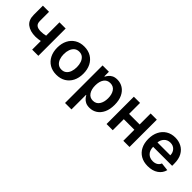

<svg xmlns="http://www.w3.org/2000/svg" viewBox="143 -1531 2712 2712"><g transform="rotate(45 1499.5 -174.5)"><path d="M521.7 0H398.1V-172.9Q375.4 -167.6 350.9 -164.6Q326.3 -161.6 302.2 -161.6Q193.2 -161.6 129.6 -210.8Q66.1 -259.9 66.1 -364.3V-546.2H188.9V-364.3Q188.9 -311.8 217.2 -289.4Q245.4 -267 302.2 -267Q327.4 -267 351 -270.1Q374.6 -273.1 398.1 -279.1V-545.5H521.7Z M889.2 10.7Q809.3 10.7 750.7 -24.5Q692.1 -59.7 660 -123Q627.8 -186.4 627.8 -270.6Q627.8 -355.1 660 -418.5Q692.1 -481.9 750.7 -517.2Q809.3 -552.6 889.2 -552.6Q969.1 -552.6 1027.9 -517.2Q1086.6 -481.9 1118.6 -418.5Q1150.6 -355.1 1150.6 -270.6Q1150.6 -186.4 1118.6 -123Q1086.6 -59.7 1027.9 -24.5Q969.1 10.7 889.2 10.7ZM889.9 -92.3Q933.6 -92.3 962.5 -116.1Q991.5 -139.9 1005.9 -180.6Q1020.2 -221.2 1020.2 -271Q1020.2 -321 1005.9 -361.7Q991.5 -402.3 962.5 -426.5Q933.6 -450.6 889.9 -450.6Q845.9 -450.6 816.6 -426.5Q787.3 -402.3 772.7 -361.7Q758.2 -321 758.2 -271Q758.2 -221.2 772.7 -180.6Q787.3 -139.9 816.6 -116.1Q845.9 -92.3 889.9 -92.3Z M1387.8 204.5H1259.2V-545.5H1385.7V-455.3H1393.1Q1403.1 -475.1 1421 -497.7Q1438.9 -520.2 1470 -536.4Q1501.1 -552.6 1549 -552.6Q1612.2 -552.6 1663.2 -520.2Q1714.1 -487.9 1744.1 -425.4Q1774.1 -362.9 1774.1 -272Q1774.1 -182.2 1744.7 -119.3Q1715.2 -56.5 1664.4 -23.4Q1613.6 9.6 1549.4 9.6Q1502.5 9.6 1471.6 -6Q1440.7 -21.7 1422.1 -43.9Q1403.4 -66.1 1393.1 -85.9H1387.8ZM1513.5 -95.9Q1577.1 -95.9 1610.1 -146Q1643.1 -196 1643.1 -272.7Q1643.1 -349.1 1610.4 -398.1Q1577.8 -447.1 1513.5 -447.1Q1451.3 -447.1 1418.3 -399.7Q1385.3 -352.3 1385.3 -272.7Q1385.3 -193.5 1418.7 -144.7Q1452.1 -95.9 1513.5 -95.9Z M2342.7 0H2219.1V-220.5H2007.8V0H1883.9V-545.5H2007.8V-326H2219.1V-545.5H2342.7Z M2714.1 10.7Q2632.1 10.7 2572.6 -23.8Q2513.1 -58.2 2481.2 -121.1Q2449.2 -183.9 2449.2 -269.5Q2449.2 -353.7 2481.2 -417.4Q2513.1 -481.2 2571.2 -516.9Q2629.3 -552.6 2707.4 -552.6Q2774.5 -552.6 2831.3 -523.6Q2888.1 -494.7 2922.4 -433.8Q2956.7 -372.9 2956.7 -277V-237.6H2576.7Q2577.8 -167.6 2615.6 -128.6Q2653.4 -89.5 2715.9 -89.5Q2757.5 -89.5 2787.8 -107.4Q2818.2 -125.4 2831.3 -159.8L2951.3 -146.3Q2934.3 -75.3 2872 -32.3Q2809.7 10.7 2714.1 10.7ZM2833.5 -324.2Q2833.1 -380 2798.8 -416.2Q2764.6 -452.4 2709.2 -452.4Q2651.6 -452.4 2615.8 -414.4Q2579.9 -376.4 2577.1 -324.2Z"/></g></svg>

Font: Linik Sans SemiBold
Style: Regular
Weight: 600
Designer: Rasmus Andersson (font), Cristiano Sobral (main changes)
Foundry: rsms
Version: Version 3.018;June 1, 2022;FontCreator 14.0.0.2814 64-bit; t